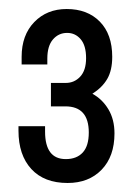

<svg xmlns="http://www.w3.org/2000/svg" viewBox="-20 -696 291 426"><path d="M229 -570Q229 -540 218 -521Q207 -502 185 -488Q207 -476 220.5 -453.5Q234 -431 234 -400Q234 -349 205.5 -319.5Q177 -290 130 -290Q78 -290 49.5 -321Q21 -352 21 -406V-416H80V-404Q80 -343 126 -343Q150 -343 163.5 -357.5Q177 -372 177 -402Q177 -460 125 -460H93V-512H126Q145 -512 158 -526Q171 -540 171 -567Q171 -595 159 -609Q147 -623 129 -623Q110 -623 97.5 -608.5Q85 -594 85 -566V-553H28V-570Q28 -618 56 -647Q84 -676 128 -676Q174 -676 201.5 -648Q229 -620 229 -570Z"/></svg>

Font: Pragati Narrow
Style: Regular
Weight: 400
Designer: Hector Gatti, Marcela Romero, Pablo Cosgaya and Nicolas Silva
Foundry: Omnibus-Type
Version: Version 1.010; ttfautohint (v1.3)